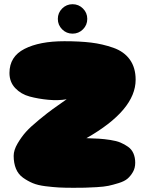

<svg xmlns="http://www.w3.org/2000/svg" viewBox="-20 -893 690 913"><path d="M329 0Q364 0 383.5 -0.5Q403 -1 439 -3Q475 -5 496 -9.5Q517 -14 544.5 -22.5Q572 -31 586.5 -43.5Q601 -56 612 -75Q623 -94 623 -119Q623 -144 614.5 -163.5Q606 -183 589 -195Q572 -207 553 -215Q534 -223 504.5 -227.5Q475 -232 450.5 -233.5Q426 -235 391 -236Q625 -369 625 -514Q625 -571 597.5 -609.5Q570 -648 518.5 -666Q467 -684 413 -690.5Q359 -697 286 -697Q168 -697 96.5 -660.5Q25 -624 25 -546Q25 -503 52.5 -474Q80 -445 121 -434Q162 -423 209.5 -418.5Q257 -414 297 -421Q253 -390 230.5 -374Q208 -358 166.5 -324Q125 -290 103.5 -266Q82 -242 63.5 -210.5Q45 -179 45 -152Q45 -117 56 -90.5Q67 -64 89.5 -48Q112 -32 136 -22Q160 -12 196.5 -7.5Q233 -3 260.5 -1.5Q288 0 329 0ZM275.5 -753.5Q296 -733 325 -733Q354 -733 374.5 -753.5Q395 -774 395 -803Q395 -832 374.5 -852.5Q354 -873 325 -873Q296 -873 275.5 -852.5Q255 -832 255 -803Q255 -774 275.5 -753.5Z"/></svg>

Font: Cherry Bomb
Style: Regular
Weight: 400
Designer: satsuyako
Foundry: satsuyako
Version: Version 4.0